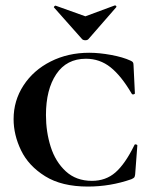

<svg xmlns="http://www.w3.org/2000/svg" viewBox="-20 -674 570 706"><path d="M460 -451Q467 -448 469 -444.5Q471 -441 471 -434L476 -331Q476 -328 471 -327Q466 -326 464 -330Q426 -395 386.5 -426.5Q347 -458 296 -458Q225 -458 187 -401.5Q149 -345 149 -251Q149 -189 166.5 -134Q184 -79 222 -44Q260 -9 318 -9Q369 -9 404.5 -40Q440 -71 474 -140Q475 -144 480 -143Q485 -142 485 -139L477 -33Q476 -25 474 -22Q472 -19 463 -15Q386 12 303 12Q207 12 146 -26Q85 -64 57.5 -121Q30 -178 30 -236Q30 -304 66.5 -360Q103 -416 166.5 -448Q230 -480 308 -480Q345 -480 388.5 -472Q432 -464 460 -451ZM178 -647Q178 -649 180.5 -651.5Q183 -654 185 -653L294 -614L402 -654H403Q406 -654 407.5 -651.5Q409 -649 407 -647L305 -530Q301 -526 294 -526Q286 -526 282 -530L179 -646Q179 -646 178.5 -646.5Q178 -647 178 -647Z"/></svg>

Font: Cormorant Unicase
Style: Bold
Weight: 700
Designer: Christian Thalmann (Catharsis Fonts)
Foundry: Catharsis Fonts
Version: Version 4.000